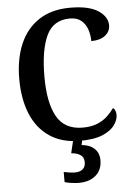

<svg xmlns="http://www.w3.org/2000/svg" viewBox="-63 -770 730 1056"><g transform="rotate(-5 302.5 -242.0)"><path d="M356 10Q256 10 188 -36Q120 -82 86 -164.5Q52 -247 52 -358Q52 -467 87 -549.5Q122 -632 192 -678Q262 -724 365 -724Q467 -724 518.5 -690.5Q570 -657 570 -609Q570 -575 542 -553Q514 -531 465 -531Q465 -563 455 -594Q445 -625 421.5 -645Q398 -665 358 -665Q266 -665 228.5 -584.5Q191 -504 191 -358Q191 -214 234 -137.5Q277 -61 377 -61Q424 -61 457 -74.5Q490 -88 513 -109.5Q536 -131 552 -154Q568 -141 568 -114Q568 -88 548 -59Q528 -30 481.5 -10Q435 10 356 10ZM329 240Q314 240 291 237Q268 234 251 229V173Q287 181 314 181Q340 181 355.5 168Q371 155 371 130Q371 101 351 88.5Q331 76 301 74L321 -9H371L362 34Q407 38 432.5 62Q458 86 458 126Q458 179 423 209.5Q388 240 329 240Z"/></g></svg>

Font: Noto Serif Lao SemiCondensed SemiBold
Style: Regular
Weight: 600
Width: 4
Designer: Monotype Design Team
Foundry: Monotype Imaging Inc.
Version: Version 2.003; ttfautohint (v1.8.4.7-5d5b)